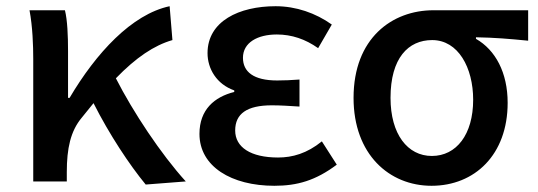

<svg xmlns="http://www.w3.org/2000/svg" viewBox="-20 -584 1733 618"><path d="M449 10 578 0C498 -88 408 -224 353 -332C418 -399 476 -438 535 -455L526 -564C404 -538 289 -413 204 -269H199V-419C199 -469 197 -519 189 -551H75C85 -498 87 -437 87 -394V0H195V-30C195 -106 207 -162 243 -205L281 -252C332 -151 397 -53 449 10Z M863 14C937 14 996 -3 1064 -54L1016 -129C968 -90 921 -77 875 -77C787 -77 737 -110 737 -164C737 -218 775 -245 855 -245C883 -245 912 -243 944 -241V-328C918 -326 894 -325 872 -325C796 -325 762 -353 762 -398C762 -447 809 -473 871 -473C919 -473 963 -458 1004 -429L1048 -505C996 -542 933 -564 867 -564C750 -564 648 -516 648 -413C648 -363 677 -313 734 -293V-288C670 -272 622 -231 622 -153C622 -48 725 14 863 14Z M1369 14C1508 14 1614 -86 1614 -253C1614 -350 1575 -423 1512 -459V-464C1572 -463 1619 -459 1680 -453V-551H1375C1242 -551 1118 -461 1118 -269C1118 -87 1233 14 1369 14ZM1370 -82C1292 -82 1237 -152 1237 -269C1237 -397 1294 -455 1371 -455C1455 -455 1503 -366 1503 -263C1503 -151 1449 -82 1370 -82Z"/></svg>

Font: ChiuKong Gothic CL Medium
Style: Regular
Weight: 500
Designer: Ryoko NISHIZUKA 西塚涼子 (kana, bopomofo & ideographs); Paul D. Hunt (Latin, Greek & Cyrillic); Sandoll Communications 산돌커뮤니
Foundry: Adobe
Version: Version 1.300